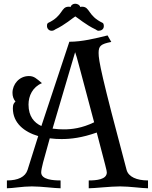

<svg xmlns="http://www.w3.org/2000/svg" viewBox="-20 -1010 814 1030"><path d="M485 -354C419 -322 365 -316 322 -316C305 -316 284 -317 262 -320L383 -730C392 -709 409 -636 485 -354ZM659 -99C523 -608 509 -685 509 -726C509 -764 521 -774 577 -785L557 -820C493 -804 420 -786 352 -786L202 -334C164 -351 133 -385 133 -449C133 -496 155 -543 205 -564C175 -589 163 -602 135 -602C83 -602 47 -558 47 -512C47 -494 52 -479 63 -465C54 -457 49 -450 49 -429C49 -350 110 -302 185 -280L128 -99C116 -61 77 -42 17 -42V0C48 0 100 -10 151 -10C202 -10 274 0 305 0V-42C266 -42 201 -46 201 -85C201 -95 205 -115 211 -138L247 -268C269 -265 291 -264 310 -264C361 -264 420 -271 499 -299C547 -115 553 -95 553 -85C553 -46 495 -42 456 -42V0C487 0 573 -10 624 -10C675 -10 743 0 774 0V-42C714 -42 669 -61 659 -99ZM411 -972C408 -983 396 -990 383 -990C371 -990 361 -982 358 -972C354 -974 352 -974 349 -974C305 -974 321 -926 238 -887C232 -883 232 -876 232 -871C232 -856 243 -845 257 -845C263 -845 270 -847 276 -852C329 -877 369 -913 384 -922C399 -913 440 -877 493 -852C499 -847 504 -845 509 -845C522 -845 537 -852 537 -870C537 -877 535 -885 531 -887C449 -926 464 -974 420 -974C417 -974 415 -974 411 -972Z"/></svg>

Font: Milonga
Style: Regular
Weight: 400
Designer: Pablo Impallari, Brenda Gallo, Rodrigo Fuenzalida
Foundry: Pablo Impallari, Brenda Gallo, Rodrigo Fuenzalida
Version: Version 1.000